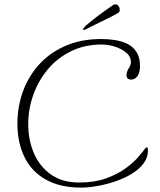

<svg xmlns="http://www.w3.org/2000/svg" viewBox="-20 -838 724 871"><path d="M348 13Q253 13 188.5 -23Q124 -59 91.5 -124.5Q59 -190 59 -277Q59 -354 84 -423Q109 -492 157.5 -545.5Q206 -599 277 -630Q348 -661 440 -661Q469 -661 500 -656.5Q531 -652 557 -639.5Q583 -627 599 -602.5Q615 -578 615 -539Q615 -508 603.5 -492.5Q592 -477 575 -477Q554 -477 554 -496Q554 -513 564 -528Q574 -543 574 -556Q574 -581 553.5 -598.5Q533 -616 502.5 -626Q472 -636 442 -636Q364 -636 302 -605.5Q240 -575 197 -523.5Q154 -472 131 -407.5Q108 -343 108 -274Q108 -205 133 -145Q158 -85 209.5 -47.5Q261 -10 339 -10Q408 -10 460 -28.5Q512 -47 548.5 -73.5Q585 -100 607 -125.5Q629 -151 639 -165Q644 -170 646 -170Q651 -170 651 -155Q651 -122 630.5 -95.5Q610 -69 576 -48.5Q542 -28 501.5 -14.5Q461 -1 421 6Q381 13 348 13ZM360.1 -702Q357 -702 357 -705.1Q357 -711.3 377.6 -728.8Q398.2 -746.3 429.7 -770Q461.1 -793.7 494 -815.3Q499.2 -818.4 503.3 -818.4Q512.6 -818.4 518.2 -809.7Q523.9 -800.9 522.9 -792.7V-790.6Q522.9 -783.4 515.7 -779.3Q502.3 -771 474.5 -757.1Q446.6 -743.2 416.8 -728.8Q386.9 -714.4 365.3 -703.1Q363.2 -702 360.1 -702Z"/></svg>

Font: Bilbo
Style: Regular
Weight: 400
Designer: Robert E. Leuschke
Foundry: Robert E. Leuschke
Version: Version 1.100